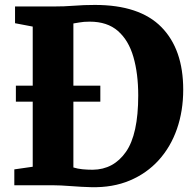

<svg xmlns="http://www.w3.org/2000/svg" viewBox="-20 -770 808 798"><path d="M116 -77V-347.5H46V-414H116V-659.5L42.5 -673.5V-743H199Q247.5 -743 287.5 -746.2Q327.5 -749.5 374.5 -749.5Q560.5 -749.5 651 -657.2Q741.5 -565 741.5 -397.5Q741.5 -309 715.5 -234.2Q689.5 -159.5 639.8 -104.5Q590 -49.5 519.5 -19.8Q449 10 359.5 8Q320 7 275 3.5Q230 0 200.5 0H39.5V-66ZM285 -74Q302.5 -68.5 322.8 -66.5Q343 -64.5 365.5 -64.5Q452 -65.5 503.2 -138.5Q554.5 -211.5 554.5 -373Q554.5 -464 534.5 -533.2Q514.5 -602.5 470.2 -641.2Q426 -680 353 -680Q327.5 -680 310.8 -676.8Q294 -673.5 285 -672.5V-414H397V-347.5H285Z"/></svg>

Font: Merriweather Black
Style: Regular
Weight: 900
Designer: Eben Sorkin
Foundry: Eben Sorkin
Version: Version 2.200;gftools[0.9.31]